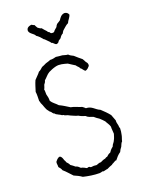

<svg xmlns="http://www.w3.org/2000/svg" viewBox="-169 -1010 837 1093"><g transform="rotate(-20 249.5 -463.5)"><path d="M58 -166C49 -166 46 -160 40 -157C37 -151 30 -149 29 -141C28 -131 31 -124 30 -113C37 -105 43 -98 46 -88C64 -73 79 -54 95 -38C112 -31 128 -23 142 -13C171 -6 206 0 240 0C245 0 255 -3 257 -4C260 -4 260 -2 264 -2C273 -3 281 -7 289 -7C299 -12 310 -17 322 -21C324 -26 333 -26 336 -30C343 -32 345 -38 353 -36C364 -50 375 -63 390 -73C394 -82 399 -91 406 -99C411 -108 413 -120 421 -126C423 -138 429 -149 431 -161C434 -173 436 -189 436 -202C431 -206 434 -219 431 -225C429 -233 427 -240 428 -251L414 -288C400 -306 383 -322 367 -337C339 -348 328 -374 292 -374C287 -379 281 -384 275 -388C253 -394 236 -405 212 -409C192 -421 175 -433 153 -443C140 -458 123 -467 113 -484C114 -501 110 -512 107 -525C106 -535 108 -548 105 -555C110 -563 112 -572 115 -581C120 -586 125 -594 127 -603C141 -614 151 -630 167 -639C179 -645 195 -652 212 -656C236 -662 260 -654 282 -648C295 -640 307 -631 321 -623C326 -613 337 -609 340 -598C350 -593 352 -580 364 -575C371 -577 376 -581 381 -585C384 -591 392 -592 391 -602C391 -613 385 -617 381 -623C378 -630 374 -636 370 -643C356 -654 342 -666 329 -678C319 -683 308 -688 301 -696C288 -696 280 -701 269 -703C256 -704 243 -705 231 -707C220 -704 208 -701 194 -702C186 -697 175 -696 165 -692C156 -688 148 -683 138 -680C129 -673 123 -665 112 -661C102 -647 88 -636 77 -623C68 -603 62 -581 55 -559C58 -543 56 -522 56 -504C58 -499 60 -495 60 -490C70 -472 73 -448 86 -435C89 -426 100 -424 103 -415C107 -413 108 -407 114 -407C117 -403 120 -399 125 -398C129 -395 134 -393 138 -391C143 -389 146 -386 151 -383C153 -382 155 -383 158 -382C161 -381 163 -378 165 -377C170 -375 175 -375 181 -372C185 -371 189 -368 193 -366C208 -360 222 -352 237 -349C248 -342 261 -337 275 -333C285 -322 301 -318 316 -313C325 -305 334 -298 344 -292C354 -283 362 -275 370 -266C376 -253 386 -242 390 -227C389 -211 392 -199 392 -183C388 -171 385 -158 379 -148C375 -136 364 -130 361 -117C355 -112 348 -106 344 -101C340 -97 339 -92 335 -89C324 -86 318 -79 311 -73C304 -73 301 -69 297 -67C284 -65 276 -60 267 -56C254 -57 248 -51 238 -49C229 -51 217 -51 207 -49C200 -48 200 -54 194 -54C188 -55 187 -51 180 -52C171 -58 161 -63 149 -65C141 -72 135 -80 123 -82C115 -89 107 -95 98 -101C94 -110 88 -117 82 -123C80 -133 74 -137 73 -145C70 -154 66 -163 58 -166ZM261 -774C268 -776 275 -779 277 -787L293 -798C298 -807 305 -815 315 -820C316 -826 320 -829 323 -834C336 -844 346 -857 362 -864C368 -880 381 -889 386 -907C382 -917 375 -924 362 -925C342 -923 333 -909 324 -895C317 -891 310 -885 302 -881C299 -876 294 -872 293 -866L278 -853C273 -850 273 -842 264 -842C256 -842 248 -842 247 -850C242 -854 236 -855 234 -862C226 -870 218 -879 211 -888C202 -889 197 -895 190 -899C186 -905 182 -912 179 -919C172 -920 168 -925 162 -927C146 -924 132 -919 132 -900C137 -879 159 -876 167 -858C179 -851 188 -840 198 -829C198 -829 199 -826 200 -826C207 -823 212 -815 219 -809C224 -803 231 -799 234 -791C246 -789 248 -776 261 -774Z"/></g></svg>

Font: FuturaRener
Style: Light
Weight: 300
Designer: BSozoo
Foundry: BSozoo
Version: Version 1.0